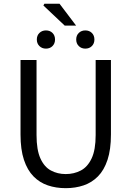

<svg xmlns="http://www.w3.org/2000/svg" viewBox="-20 -969 685 1001"><path d="M322.6 12Q272.2 12 229.4 -2.5Q186.6 -16.9 154.7 -49.4Q122.7 -81.9 104.8 -135.8Q87 -189.6 87 -267.5V-656.3H170.5V-265Q170.5 -187.5 190.7 -143.1Q210.8 -98.6 245.5 -80.1Q280.1 -61.5 322.6 -61.5Q366.1 -61.5 401.4 -80.1Q436.7 -98.6 457.7 -143.1Q478.7 -187.5 478.7 -265V-656.3H558.4V-267.5Q558.4 -189.6 540.6 -135.8Q522.8 -81.9 490.7 -49.4Q458.6 -16.9 415.8 -2.5Q373 12 322.6 12ZM219.5 -715.5Q199.1 -715.5 185.6 -728.8Q172 -742.1 172 -762.9Q172 -784.2 185.6 -797.3Q199.1 -810.4 219.5 -810.4Q240.5 -810.4 253.7 -797.3Q266.9 -784.2 266.9 -762.9Q266.9 -742.1 253.7 -728.8Q240.5 -715.5 219.5 -715.5ZM424.7 -715.5Q404.4 -715.5 390.8 -728.8Q377.3 -742.1 377.3 -762.9Q377.3 -784.2 390.8 -797.3Q404.4 -810.4 424.7 -810.4Q445.7 -810.4 458.9 -797.3Q472.2 -784.2 472.2 -762.9Q472.2 -742.1 458.9 -728.8Q445.7 -715.5 424.7 -715.5ZM317.4 -835.5 206.3 -940.3 211.3 -949.4H290.5L376.8 -835.5Z"/></svg>

Font: Source Sans 3
Style: Regular
Weight: 200
Designer: Paul D. Hunt
Foundry: Adobe
Version: Version 3.046;hotconv 1.0.118;makeotfexe 2.5.65603